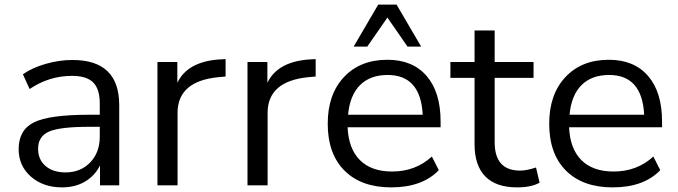

<svg xmlns="http://www.w3.org/2000/svg" viewBox="-20 -810 2964 839"><path d="M251 8.8Q168.9 8.8 115.2 -38.1Q61.5 -85 61.5 -158.2Q61.5 -242.2 128.4 -275.4Q195.3 -308.6 370.1 -308.6H416V-357.4Q416 -420.9 387.2 -449.7Q358.4 -478.5 294.9 -478.5Q194.3 -478.5 109.4 -420.9L80.1 -485.4Q120.1 -513.7 179.2 -530.8Q238.3 -547.9 296.9 -547.9Q501 -547.9 501 -350.6V0H417V-86.9Q394.5 -42 351.6 -16.6Q308.6 8.8 251 8.8ZM146.5 -160.2Q146.5 -112.3 179.2 -84.5Q211.9 -56.6 266.6 -56.6Q332 -56.6 374 -100.1Q416 -143.6 416 -212.9V-255.9H371.1Q241.2 -255.9 193.8 -234.9Q146.5 -213.9 146.5 -160.2Z M668 0V-539.1H754.9V-448.2Q797.9 -538.1 931.6 -549.8L965.8 -551.8V-475.6L933.6 -472.7Q755.9 -455.1 755.9 -316.4V0Z M1061.5 0V-539.1H1148.4V-448.2Q1191.4 -538.1 1325.2 -549.8L1359.4 -551.8V-475.6L1327.1 -472.7Q1149.4 -455.1 1149.4 -316.4V0Z M1689.5 8.8Q1558.6 8.8 1485.4 -64.5Q1412.1 -137.7 1412.1 -269.5Q1412.1 -397.5 1482.9 -473.1Q1553.7 -548.8 1672.9 -548.8Q1783.2 -548.8 1844.2 -478Q1905.3 -407.2 1905.3 -279.3V-253.9H1499Q1502.9 -160.2 1552.7 -110.4Q1602.5 -60.5 1693.4 -60.5Q1795.9 -60.5 1867.2 -126L1897.5 -66.4Q1825.2 8.8 1689.5 8.8ZM1501 -308.6H1827.1Q1818.4 -482.4 1673.8 -482.4Q1597.7 -482.4 1553.2 -438Q1508.8 -393.6 1501 -308.6ZM1525.4 -606.4 1632.8 -790H1712.9L1820.3 -606.4H1760.7L1672.9 -733.4L1585 -606.4Z M2239.3 8.8Q2147.5 8.8 2100.6 -39.1Q2053.7 -86.9 2053.7 -179.7V-469.7H1948.2V-539.1H2053.7V-676.8H2141.6V-539.1H2311.5V-469.7H2141.6V-188.5Q2141.6 -64.5 2252.9 -64.5Q2281.2 -64.5 2322.3 -78.1L2337.9 -11.7Q2301.8 8.8 2239.3 8.8Z M2657.2 8.8Q2526.4 8.8 2453.1 -64.5Q2379.9 -137.7 2379.9 -269.5Q2379.9 -397.5 2450.7 -473.1Q2521.5 -548.8 2640.6 -548.8Q2751 -548.8 2812 -478Q2873 -407.2 2873 -279.3V-253.9H2466.8Q2470.7 -160.2 2520.5 -110.4Q2570.3 -60.5 2661.1 -60.5Q2763.7 -60.5 2835 -126L2865.2 -66.4Q2793 8.8 2657.2 8.8ZM2468.8 -308.6H2794.9Q2786.1 -482.4 2641.6 -482.4Q2565.4 -482.4 2521 -438Q2476.6 -393.6 2468.8 -308.6Z"/></svg>

Font: Min Sans
Style: Regular
Weight: 400
Designer: Jinseong-Kim, NotoSansCJK, Nunito
Foundry: Jinseong-Kim
Version: Version 1.400;Glyphs 3.1.2 (3151)